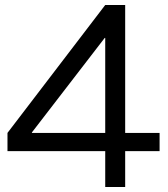

<svg xmlns="http://www.w3.org/2000/svg" viewBox="-20 -750 673 770"><path d="M402 0V-144H10V-217L402 -730H482V-217H620V-144H482V0ZM108 -217H402V-598H400L108 -219Z"/></svg>

Font: M PLUS 1 Thin
Style: Regular
Weight: 400
Version: Version 1.001